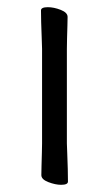

<svg xmlns="http://www.w3.org/2000/svg" viewBox="-20 -504 303 534"><path d="M97 -368Q97 -378 96 -399Q95 -420 94.5 -442Q94 -464 94 -475Q94 -484 113 -484Q130 -484 149 -476.5Q168 -469 168 -457Q168 -449 167.5 -432.5Q167 -416 166.5 -398Q166 -380 166 -368V-105Q166 -99 167 -78Q168 -57 168.5 -34Q169 -11 169 1Q169 10 150 10Q134 10 114.5 2.5Q95 -5 95 -17Q95 -25 95.5 -43.5Q96 -62 96.5 -80Q97 -98 97 -105Z"/></svg>

Font: Klee One SemiBold
Style: Regular
Weight: 600
Designer: Fontworks Inc.
Foundry: Fontworks Inc.
Version: Version 1.00;January 12, 2022;FontCreator 13.0.0.2683 64-bit